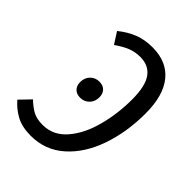

<svg xmlns="http://www.w3.org/2000/svg" viewBox="-220 -803 919 919"><g transform="rotate(45 239.5 -344.0)"><path d="M-14 -65 38 -119Q65 -93 90.5 -79Q116 -65 157 -65Q228 -65 277 -121.5Q326 -178 350 -267.5Q374 -357 374 -454Q374 -545 344.5 -585.5Q315 -626 258 -626Q223 -626 193 -614Q163 -602 128 -577L91 -635Q132 -668 173.5 -684Q215 -700 266 -700Q364 -700 415.5 -636.5Q467 -573 467 -453Q467 -326 430 -220Q393 -114 322 -51Q251 12 154 12Q95 12 55.5 -9Q16 -30 -14 -65ZM139 -337Q139 -367 157.5 -385.5Q176 -404 203 -404Q228 -404 242 -389.5Q256 -375 256 -351Q256 -321 237.5 -302.5Q219 -284 192 -284Q167 -284 153 -298.5Q139 -313 139 -337Z"/></g></svg>

Font: Fira Sans Compressed
Style: Italic
Weight: 400
Width: 1
Italic angle: -8°
Designer: bBox Type GmbH & Carrois Corporate GbR & Edenspiekermann AG
Foundry: bBox Type GmbH & Carrois Corporate GbR & Edenspiekermann AG
Version: Version 4.301